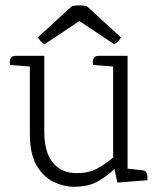

<svg xmlns="http://www.w3.org/2000/svg" viewBox="-20 -698 604 733"><path d="M467 -54 523 -48Q534 -47 538 -40.5Q542 -34 542.5 -25.5Q543 -17 543 -10L428 -1L417 -53Q392 -28 355.5 -6.5Q319 15 262 15Q224 15 185 -3.5Q146 -22 120 -66Q94 -110 94 -186V-444L18 -450Q18 -454 17.5 -459.5Q17 -465 18.5 -471Q20 -477 25.5 -481Q31 -485 41 -485H149V-195Q149 -117 182 -77Q215 -37 273 -37Q318 -37 350 -54Q382 -71 412 -97V-444L335 -450Q335 -454 334.5 -459.5Q334 -465 335.5 -471Q337 -477 342.5 -481Q348 -485 358 -485H467ZM312 -674 442 -555Q438 -548 431.5 -541Q425 -534 416 -529L260 -633H306L150 -529Q141 -534 135 -541Q129 -548 124 -555L254 -674Q268 -678 284.5 -677.5Q301 -677 312 -674Z"/></svg>

Font: Karma Variable Light
Style: Regular
Weight: 300
Designer: Joana Correia
Foundry: Indian Type Foundry
Version: Version 3.000